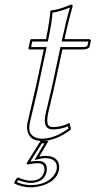

<svg xmlns="http://www.w3.org/2000/svg" viewBox="-20 -598 412 828"><path d="M145.5 106Q119.1 106.4 99.1 111.8L94.7 106L154.8 9.8H159.7Q108.9 9.8 98.6 -32.2Q94.7 -49.3 98.6 -68.8Q101.1 -81.1 111.3 -124Q128.4 -196.3 136.2 -231L168.9 -384.8H106Q103 -386.7 102.5 -389.2L110.4 -424.8Q111.3 -428.7 114.3 -429.2H178.2Q194.8 -509.3 196.8 -549.8L199.7 -553.2Q229.5 -555.2 275.9 -574.2Q281.7 -576.7 286.1 -578.1Q294.4 -578.1 293 -569.8Q292.5 -568.4 292.5 -567.9Q273.4 -502 258.3 -429.2H365.2Q371.6 -427.7 372.1 -422.9L366.7 -397.9Q362.8 -385.7 339.8 -384.8H249L218.3 -242.2Q210.9 -207 198.2 -155.3Q190.4 -124.5 188 -111.8Q176.3 -57.6 197.3 -51.3Q202.1 -50.3 207.5 -49.8Q246.1 -50.3 279.8 -67.9L286.6 -40Q221.7 9.8 159.7 9.8H189L149.4 77.1Q162.6 74.2 176.3 74.2Q223.1 74.2 233.4 107.9Q236.8 121.1 233.9 136.2Q224.6 179.7 169.9 199.7Q142.1 209.5 111.3 210Q75.2 209.5 41 192.9Q45.4 176.3 56.6 167Q91.3 181.2 111.3 181.2Q159.2 181.2 169.9 145Q170.4 142.6 170.9 141.1Q176.3 106.9 145.5 106ZM160.6 20 110.8 98.6Q125.5 96.2 145.5 96.2Q177.7 96.2 181.6 124Q182.1 127.4 182.1 130.4Q182.1 137.2 180.7 143.1Q172.4 183.1 125.5 189.9Q118.2 190.9 111.3 190.9Q88.4 190.4 58.6 178.7Q54.7 183.6 53.2 187.5Q81.1 199.7 111.3 200.2Q178.2 200.2 210.9 160.2Q221.2 147 224.1 133.8Q231 94.2 191.9 85.4Q184.1 84 176.3 84Q163.1 84 151.9 86.9L128.9 92.3L171.4 20ZM159.7 0Q166.5 0 172.4 -0.5Q222.7 -4.9 275.4 -43.9L272.9 -53.2Q242.7 -40 207.5 -40Q174.8 -40 173.3 -74.2Q173.3 -76.2 172.9 -77.6Q173.3 -91.8 178.2 -114.3Q181.2 -127 188.5 -157.7Q201.2 -209.5 208.5 -244.1L240.7 -395H339.8Q351.6 -395.5 356.9 -400.4L360.8 -418.9H246.1L248.5 -431.2Q264.6 -507.3 281.7 -565.4Q232.9 -546.4 206.5 -543.5Q204.1 -503.4 188 -426.8L186.5 -418.9H119.1L114.3 -395H181.2L146 -229Q138.7 -193.4 121.1 -121.6Q110.8 -79.6 108.4 -66.9Q97.2 -14.2 141.1 -2.4Q143.6 -2 145 -1.5Q152.3 0 159.7 0Z"/></svg>

Font: Linux Biolinum Outline O
Style: Italic
Weight: 400
Italic angle: -12°
Designer: Philipp H. Poll
Foundry: Philipp H. Poll
Version: Version 0.6.2